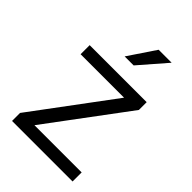

<svg xmlns="http://www.w3.org/2000/svg" viewBox="-221 -842 935 935"><g transform="rotate(45 246.0 -375.0)"><path d="M460.4 -62.5V0H43.5V-55.2L349.1 -465.8H49.8V-528.3H442.4V-474.6L135.3 -62.5ZM209 -609.9 303.2 -750H392.6L271 -609.9Z"/></g></svg>

Font: Vazirmatn RD Light
Style: Regular
Weight: 300
Designer: Saber Rastikerdar
Foundry: Saber Rastikerdar
Version: Version 32.102